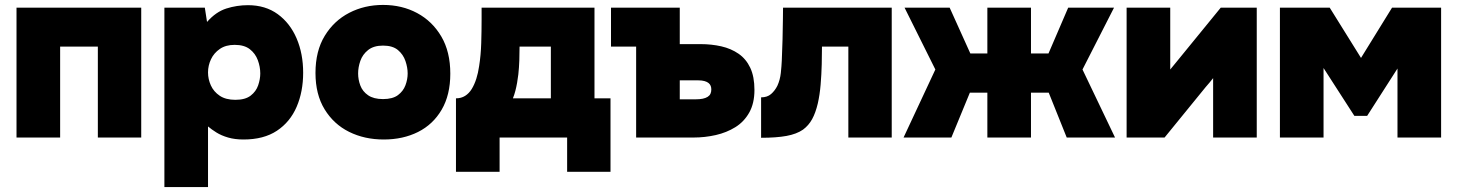

<svg xmlns="http://www.w3.org/2000/svg" viewBox="-20 -558 5914 779"><path d="M47 0V-527H553V0H377V-369H224V0Z M647 201V-527H811L820 -469Q856 -510 898.5 -523.5Q941 -537 986 -537Q1057 -537 1107 -500.5Q1157 -464 1183.5 -402Q1210 -340 1210 -263Q1210 -186 1183.5 -124.5Q1157 -63 1103.5 -27.5Q1050 8 968 8Q933 8 905.5 0Q878 -8 858 -20.5Q838 -33 824 -45V201ZM935 -153Q975 -153 997 -170Q1019 -187 1027.5 -212Q1036 -237 1036 -260Q1036 -287 1026 -314Q1016 -341 993.5 -358.5Q971 -376 932 -376Q896 -376 872 -359.5Q848 -343 836 -317.5Q824 -292 824 -264Q824 -237 835.5 -211.5Q847 -186 871.5 -169.5Q896 -153 935 -153Z M1537 8Q1459 8 1396.5 -23Q1334 -54 1297 -114.5Q1260 -175 1260 -262Q1260 -351 1297.5 -412.5Q1335 -474 1397 -506Q1459 -538 1534 -538Q1611 -538 1672.5 -505Q1734 -472 1770.5 -410Q1807 -348 1807 -259Q1807 -173 1772 -113Q1737 -53 1676 -22.5Q1615 8 1537 8ZM1534 -156Q1573 -156 1594.5 -172Q1616 -188 1625 -212Q1634 -236 1634 -260Q1634 -284 1625 -310.5Q1616 -337 1594.5 -355Q1573 -373 1534 -373Q1496 -373 1473.5 -355Q1451 -337 1442 -311Q1433 -285 1433 -260Q1433 -235 1442 -211Q1451 -187 1473.5 -171.5Q1496 -156 1534 -156Z M1830 139V-159Q1851 -159 1867 -169Q1883 -179 1894 -197Q1905 -215 1912.5 -238.5Q1920 -262 1924 -290Q1931 -334 1932.5 -383.5Q1934 -433 1934 -479Q1934 -491 1934 -503Q1934 -515 1934 -527H2392V-159H2457V139H2281V0H2007V139ZM2061 -159H2215V-369H2088Q2088 -341 2087 -312.5Q2086 -284 2083 -256Q2081 -239 2078 -222Q2075 -205 2071 -189.5Q2067 -174 2061 -159Z M2561 0V-369H2459V-527H2738V-379H2822Q2867 -379 2906.5 -370Q2946 -361 2976.5 -340Q3007 -319 3024 -283Q3041 -247 3041 -193Q3041 -139 3020 -101.5Q2999 -64 2963.5 -42Q2928 -20 2884 -10Q2840 0 2794 0ZM2738 -155H2802Q2819 -155 2831 -157.5Q2843 -160 2851 -165Q2859 -170 2862.5 -177.5Q2866 -185 2866 -195Q2866 -203 2863.5 -209.5Q2861 -216 2855 -221Q2849 -226 2838.5 -229Q2828 -232 2813 -232H2738Z M3068 1V-163Q3093 -163 3108.5 -176.5Q3124 -190 3134 -210Q3145 -234 3148 -262Q3151 -290 3152 -313Q3154 -353 3155 -398Q3156 -443 3156.5 -479.5Q3157 -516 3157 -527H3598V0H3422V-369H3315Q3315 -338 3314 -297Q3313 -256 3309.5 -214.5Q3306 -173 3298 -138Q3289 -100 3275 -74.5Q3261 -49 3238 -32Q3212 -14 3171 -6.5Q3130 1 3068 1Z M3646 0 3775 -276 3650 -527H3833L3917 -341H3986V-527H4163V-341H4234L4314 -527H4500L4372 -276L4504 0H4308L4235 -182H4163V0H3986V-182H3915L3840 0Z M4551 0V-527H4728V-276Q4734 -283 4739.5 -290Q4745 -297 4751 -304L4933 -527H5079V0H4902V-241Q4895 -232 4887.5 -223Q4880 -214 4872 -205L4705 0Z M5173 0V-527H5375L5502 -323L5628 -527H5827V0H5650V-280L5527 -88H5475L5350 -282V0Z"/></svg>

Font: Onest Black
Style: Regular
Weight: 900
Designer: Dmitri Voloshin, Andrey Kudryavtsev
Foundry: Dmitri Voloshin, Andrey Kudryavtsev
Version: Version 1.000;gftools[0.9.33]